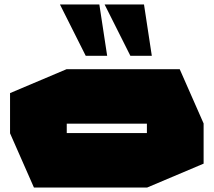

<svg xmlns="http://www.w3.org/2000/svg" viewBox="-20 -840 957 860"><path d="M279 -286V-530H785L892 -287V-286ZM132 0 25 -243V-244H638V0ZM25 -244V-423L278 -530H279V-244ZM638 0V-286H892V-107L639 0ZM564 -590 449 -819V-820H625L660 -590ZM364 -590 249 -819V-820H425L460 -590Z"/></svg>

Font: Foldit Black
Style: Regular
Weight: 900
Version: Version 1.003